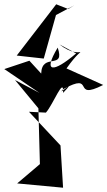

<svg xmlns="http://www.w3.org/2000/svg" viewBox="-26 -778 501 895"><path d="M329 -529C221 -437 172 -438 243 -556C279 -449 169 -536 166 -435L111 -495L-6 -456L158 -345L44 -405L153 -273L160 -13L54 77L268 97L256 -100L109 -257L188 -253C222 -291 273 -426 268 -345C343 -424 232 -322 268 -362C423 -447 304 -305 455 -382L284 -459C384 -601 364 -483 251 -571ZM236 -758 52 -519 178 -505 235 -708 320 -753 292 -736Z"/></svg>

Font: Asimov Silicon
Style: Regular
Weight: 400
Designer: Google
Version: Version 2.000980; 2014